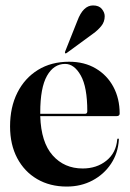

<svg xmlns="http://www.w3.org/2000/svg" viewBox="-20 -676 477 706"><path d="M420 -258.5Q420 -249 408.5 -249H128Q131 -152.5 173.8 -104.5Q216.5 -56.5 284 -56.5Q335.5 -56.5 371.2 -85.2Q407 -114 411 -163Q411.5 -166.5 414 -166.5Q417.5 -166.5 417 -162Q414 -112.5 388.2 -73.8Q362.5 -35 320.2 -12.5Q278 10 225.5 10Q163.5 10 116.5 -17.5Q69.5 -45 43.2 -94.8Q17 -144.5 17 -211Q17 -282 44 -335.5Q71 -389 119.8 -419Q168.5 -449 234 -449Q290.5 -449 332.2 -424.2Q374 -399.5 397 -356.5Q420 -313.5 420 -258.5ZM128 -262.5Q128 -260 128 -257.5H292.5Q301 -257.5 301 -267Q301 -356 277 -398.5Q253 -441 219.5 -441Q177.5 -441 152.8 -397.2Q128 -353.5 128 -262.5ZM264.5 -599.5Q285.5 -656 322 -656Q344 -656 354.5 -643Q365 -630 365 -616.5Q365 -595.5 352.2 -580Q339.5 -564.5 322 -552L225 -481Q221.5 -478.5 219.5 -480.5Q218 -482 219.5 -486.5Z"/></svg>

Font: Fraunces 144pt S000 SemiBold
Style: Regular
Weight: 600
Version: Version 1.000; ttfautohint (v1.8.3)